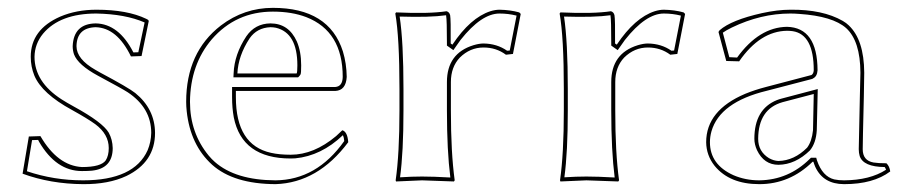

<svg xmlns="http://www.w3.org/2000/svg" viewBox="-20 -464 2318 494"><path d="M54.2 -112.8 84 -113.8Q128.4 -37.6 190.9 -34.2Q239.7 -34.2 252 -51.3Q259.8 -63.5 259.8 -83Q259.8 -118.7 225.1 -144.5Q205.6 -158.7 165 -181.2Q87.9 -223.1 68.4 -269.5Q59.1 -292.5 59.1 -317.9Q59.1 -388.2 135.3 -421.4Q176.8 -439 228 -439Q307.6 -439 356.4 -415.5Q359.4 -414.1 360.8 -413.1L362.8 -410.2L344.2 -319.8L316.9 -318.8Q281.2 -392.6 226.1 -394Q177.7 -392.6 176.8 -345.2Q176.8 -312 225.6 -284.2Q231 -281.2 236.8 -277.8Q311 -238.3 328.1 -224.6Q378.4 -183.6 378.9 -122.1Q378.9 -46.9 305.2 -11.2Q259.3 10.3 193.8 9.8Q110.4 9.3 38.1 -17.1ZM62.5 -103.5 49.3 -23.4Q118.7 0 193.8 0Q325.2 0 359.9 -77.6Q368.7 -99.1 369.1 -122.1Q369.1 -186.5 308.6 -226.6Q294.4 -235.8 232.4 -269Q180.7 -296.9 170.4 -324.2Q167 -334.5 167 -345.2Q169.4 -402.8 226.1 -403.8Q285.6 -402.8 323.2 -329.1L335.9 -329.6L352.1 -406.2Q302.7 -427.7 228 -429.2Q134.3 -429.2 90.8 -377.4Q69.3 -351.1 68.8 -317.9Q68.8 -253.4 138.2 -208.5Q151.9 -199.7 169.9 -189.9Q244.1 -149.4 259.8 -122.6Q269.5 -105 270 -83Q270 -30.8 216.8 -24.9Q207 -23.9 190.9 -23.9Q124.5 -23.9 80.6 -99.1Q79.1 -102.1 78.1 -104Z M860.8 -128.9Q874 -125 876 -98.1Q797.9 6.3 689 9.8Q581.1 9.3 525.9 -40Q469.7 -90.8 460.4 -177.7Q459 -190.4 459 -202.1Q459 -329.6 548.3 -398.4Q607.9 -443.8 682.1 -443.8Q826.7 -443.8 862.3 -331.5Q871.6 -300.8 872.1 -266.1Q870.1 -231.4 842.8 -230H586.9V-213.9Q586.9 -90.8 677.2 -70.8Q698.7 -65.9 728 -65.9Q787.6 -65.9 844.7 -113.8Q853.5 -121.6 860.8 -128.9ZM590.8 -274.9H743.2Q745.1 -277.8 745.1 -295.9Q745.1 -379.4 689.9 -392.6Q682.6 -394 675.8 -394Q641.1 -392.6 622.1 -365.2Q592.8 -320.3 590.8 -274.9ZM862.3 -116.2Q806.6 -63 739.7 -56.6Q732.9 -56.2 728 -56.2Q602.5 -56.2 581.5 -162.1Q577.1 -186 577.1 -213.9V-240.2H842.8Q861.3 -241.7 861.8 -266.1Q861.8 -383.3 768.1 -419.9Q731 -434.1 682.1 -434.1Q586.9 -434.1 524.9 -362.8Q469.7 -297.9 468.8 -202.1Q468.8 -122.1 517.1 -63.5Q524.9 -54.2 532.7 -47.4Q585.9 -0.5 689 0Q794.9 -1 865.7 -101.1Q865.2 -109.9 862.3 -116.2ZM580.6 -265.1 581.1 -275.4Q583 -324.2 613.8 -370.6Q636.2 -403.3 675.8 -403.8Q722.7 -403.8 743.7 -357.4Q754.9 -331.5 754.9 -295.9Q754.9 -275.9 753.4 -272.9Q751.5 -269.5 750 -268.1L747.1 -265.1Z M1144 -349.1Q1190.4 -418.5 1241.7 -435.1Q1254.4 -439 1265.1 -439Q1293 -438.5 1315.9 -432.1L1319.8 -428.2L1299.8 -325.2L1281.7 -323.2Q1256.8 -341.8 1224.1 -341.8Q1189.5 -341.8 1163.1 -315.9Q1140.1 -291.5 1140.1 -252.9V-180.2Q1140.1 -70.8 1149.9 0L1147.9 2.9Q1146.5 2.9 1065.9 0L999 2.9L998 0Q1007.8 -68.4 1007.8 -180.2V-234.9Q1007.8 -367.7 997.1 -429.2L999 -432.1Q1084.5 -428.2 1128.9 -435.1Q1136.2 -433.1 1138.2 -424.8Q1140.1 -413.6 1139.6 -352.1ZM1152.3 -343.3 1146.5 -335 1129.9 -346.7V-352.1Q1129.9 -412.6 1127.9 -423.3V-424.3V-424.8Q1086.4 -418.9 1008.3 -421.4Q1018.1 -356.9 1018.1 -234.9V-180.2Q1018.1 -72.3 1009.3 -7.8Q1039.6 -9.8 1065.9 -9.8Q1094.7 -9.8 1138.7 -7.3Q1129.9 -76.2 1129.9 -180.2V-252.9Q1129.9 -326.7 1198.2 -347.7Q1212.9 -352.1 1224.1 -352.1Q1258.8 -351.6 1284.7 -333.5L1291.5 -334L1309.1 -423.8Q1288.1 -429.2 1265.1 -429.2Q1218.8 -429.2 1165 -361.3Q1158.2 -351.6 1152.3 -343.3Z M1566.9 -349.1Q1613.3 -418.5 1664.6 -435.1Q1677.2 -439 1688 -439Q1715.8 -438.5 1738.8 -432.1L1742.7 -428.2L1722.7 -325.2L1704.6 -323.2Q1679.7 -341.8 1647 -341.8Q1612.3 -341.8 1585.9 -315.9Q1563 -291.5 1563 -252.9V-180.2Q1563 -70.8 1572.8 0L1570.8 2.9Q1569.3 2.9 1488.8 0L1421.9 2.9L1420.9 0Q1430.7 -68.4 1430.7 -180.2V-234.9Q1430.7 -367.7 1419.9 -429.2L1421.9 -432.1Q1507.3 -428.2 1551.8 -435.1Q1559.1 -433.1 1561 -424.8Q1563 -413.6 1562.5 -352.1ZM1575.2 -343.3 1569.3 -335 1552.7 -346.7V-352.1Q1552.7 -412.6 1550.8 -423.3V-424.3V-424.8Q1509.3 -418.9 1431.2 -421.4Q1440.9 -356.9 1440.9 -234.9V-180.2Q1440.9 -72.3 1432.1 -7.8Q1462.4 -9.8 1488.8 -9.8Q1517.6 -9.8 1561.5 -7.3Q1552.7 -76.2 1552.7 -180.2V-252.9Q1552.7 -326.7 1621.1 -347.7Q1635.7 -352.1 1647 -352.1Q1681.6 -351.6 1707.5 -333.5L1714.4 -334L1731.9 -423.8Q1710.9 -429.2 1688 -429.2Q1641.6 -429.2 1587.9 -361.3Q1581.1 -351.6 1575.2 -343.3Z M2199.7 -80.1Q2199.7 -50.8 2227.5 -45.9Q2239.3 -43.9 2260.7 -43.9Q2268.6 -36.6 2270.5 -22.9Q2227.1 9.8 2151.9 9.8Q2098.1 9.8 2077.6 -34.7Q2074.7 -41.5 2072.8 -47.9H2070.8Q2012.2 9.8 1933.6 9.8Q1857.4 9.8 1818.8 -37.1Q1797.4 -64 1796.9 -98.1Q1796.9 -180.2 1897.5 -222.7Q1922.4 -232.9 1950.7 -240.2L2067.9 -271Q2073.2 -274.4 2073.7 -283.2Q2073.7 -375.5 2019.5 -383.8Q2012.2 -384.8 2004.9 -384.8Q1935.5 -383.8 1881.8 -306.2L1848.6 -307.1L1828.6 -381.8L1831.5 -386.2Q1861.8 -412.6 1940.4 -430.2Q1980.5 -439 2013.7 -439Q2096.7 -439.9 2148.4 -410.2Q2157.7 -404.8 2163.6 -398.9Q2203.1 -361.8 2203.6 -276.9Q2203.6 -272.5 2202.6 -215.8Q2199.7 -98.6 2199.7 -80.1ZM2073.7 -222.2 1993.7 -201.2Q1931.2 -183.6 1930.7 -106.9Q1930.7 -74.2 1958.5 -57.1Q1970.7 -50.3 1982.9 -49.8Q2023.4 -50.8 2056.6 -84Q2068.8 -100.1 2071.8 -128.9ZM2189.5 -80.1Q2189.5 -98.1 2192.4 -217.8Q2193.8 -272.5 2193.8 -276.9Q2193.4 -358.4 2157.2 -391.6Q2122.6 -422.4 2036.6 -428.2Q2023.9 -429.2 2013.7 -429.2Q1937.5 -429.2 1862.8 -393.1Q1847.7 -385.7 1839.8 -379.9L1856.4 -316.9L1876.5 -315.9Q1933.1 -394 2004.9 -395Q2083 -393.1 2083.5 -283.2Q2082.5 -266.6 2070.8 -261.7V-261.2L1953.1 -230.5Q1832 -201.2 1810.5 -126Q1806.6 -111.8 1806.6 -98.1Q1806.6 -40.5 1867.2 -13.2Q1897.9 0 1933.6 0Q2008.8 -1 2063.5 -55.2L2066.4 -58.1H2080.1L2082 -51.3Q2096.2 -9.8 2126.5 -2.4Q2137.7 0 2151.9 0Q2218.3 -0.5 2259.8 -27.3Q2258.3 -31.2 2256.3 -34.2Q2201.2 -34.7 2191.9 -62.5Q2189.5 -70.8 2189.5 -80.1ZM2084 -234.9 2081.5 -128.9Q2079.6 -96.2 2064 -77.1Q2026.4 -40.5 1982.9 -40Q1945.8 -40 1927.7 -77.6Q1920.9 -92.8 1920.9 -106.9Q1920.9 -183.1 1979 -206.5Q1985.4 -209 1991.2 -210.4Z"/></svg>

Font: Linux Biolinum Outline O
Style: Bold
Weight: 700
Designer: Philipp H. Poll
Foundry: Philipp H. Poll
Version: Version 0.9.2